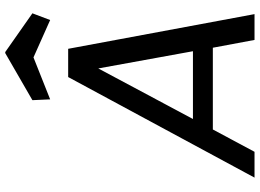

<svg xmlns="http://www.w3.org/2000/svg" viewBox="-146 -820 967 714"><g transform="rotate(-90 337.0 -463.5)"><path d="M516 -155H212L129 0H33L407 -693H512L641 0H545ZM503 -229 439 -581 251 -229ZM324 -760 321 -826 496 -927H500L644 -826L619 -760L480 -822Z"/></g></svg>

Font: Fz Poppins
Style: Italic
Weight: 400
Italic angle: -10°
Designer: Ninad Kale (Devanagari), Jonny Pinhorn (Latin)
Foundry: Indian Type Foundry
Version: Vit hóa bi Vntype.Com & FontZin.Com